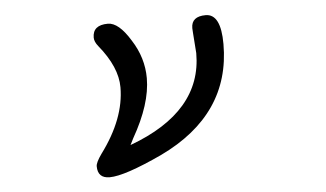

<svg xmlns="http://www.w3.org/2000/svg" viewBox="-42 -551 1084 638"><g transform="rotate(-5 500.0 -232.5)"><path d="M259.8 -18.6Q259.8 -31.2 279.3 -58.6Q361.3 -168.9 361.3 -273.4Q361.3 -340.8 299.8 -416Q287.1 -431.6 287.1 -445.3Q287.1 -487.3 337.9 -487.3Q374 -487.3 412.1 -424.8Q451.2 -364.3 451.2 -295.9Q451.2 -210 388.7 -100.6L377.9 -79.1Q622.1 -168.9 622.1 -364.3L617.2 -431.6L616.2 -448.2Q616.2 -487.3 664.1 -487.3Q714.8 -487.3 714.8 -386.7Q714.8 -151.4 475.6 -37.1Q349.6 21.5 299.8 21.5Q259.8 21.5 259.8 -18.6Z"/></g></svg>

Font: jf-openhuninn-1.0
Style: Regular
Weight: 400
Designer: [Kosugi Maru]
      Designed by Motoya company      

      [Varela Round]
      Joe Prince(Latin component); Avraham Co
Foundry: justfont CO.,LTD.
Version: 1.0